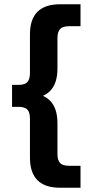

<svg xmlns="http://www.w3.org/2000/svg" viewBox="-20 -751 433 900"><path d="M357.4 26.1V129H261.3Q120.4 129 120.4 -12V-194.7Q120.4 -224.9 108 -237.6Q95.6 -250.2 66.1 -250.2H36.5V-353.1H66.1Q95.6 -353.1 108 -366Q120.4 -378.9 120.4 -408.7V-590Q120.4 -731 261.3 -731H357.4V-628.1H303.6Q274 -628.1 261.7 -615.1Q249.3 -602.1 249.3 -572V-429.5Q249.3 -288.6 108.3 -288.6V-314.8Q249.3 -314.8 249.3 -173.9V-29.4Q249.3 0.4 261.7 13.2Q274 26.1 303.6 26.1Z"/></svg>

Font: Wix Madefor Display
Style: Regular
Weight: 400
Designer: Dalton Maag Ltd
Foundry: Dalton Maag Ltd
Version: Version 3.100